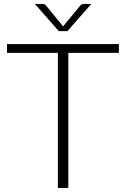

<svg xmlns="http://www.w3.org/2000/svg" viewBox="-20 -924 619 944"><path d="M14.5 0ZM564.5 -707.5V-664H316V0H264.5V-664H14.5V-707.5ZM151.5 -904.5H187Q191 -904.5 196.5 -903.5Q202 -902.5 206 -897L286.5 -799L290 -793.5Q291 -795 292 -796.2Q293 -797.5 294 -799L375 -897Q379 -902.5 384.2 -903.5Q389.5 -904.5 393.5 -904.5H429L311.5 -771H269Z"/></svg>

Font: Lato Light
Style: Regular
Weight: 300
Designer: Lukasz Dziedzic
Foundry: tyPoland Lukasz Dziedzic
Version: Version 2.007; 2014-02-27